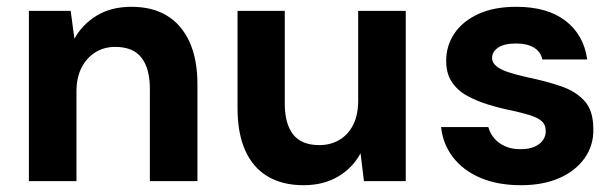

<svg xmlns="http://www.w3.org/2000/svg" viewBox="-20 -533 1813 565"><path d="M65 0V-501H188L199 -419Q222 -461 264.5 -487Q307 -513 367 -513Q429 -513 472 -486.5Q515 -460 538 -409Q561 -358 561 -285V0H421V-272Q421 -331 396.5 -363Q372 -395 319 -395Q286 -395 260.5 -379Q235 -363 220 -334Q205 -305 205 -263V0Z M873 12Q811 12 767.5 -14Q724 -40 701.5 -90.5Q679 -141 679 -215V-501H818V-228Q818 -169 842.5 -137.5Q867 -106 920 -106Q953 -106 979 -121.5Q1005 -137 1019.5 -166Q1034 -195 1034 -237V-501H1174V0H1051L1041 -82Q1018 -39 975 -13.5Q932 12 873 12Z M1513 12Q1444 12 1393 -10Q1342 -32 1312.5 -71Q1283 -110 1278 -159H1417Q1422 -141 1434 -126.5Q1446 -112 1465.5 -103Q1485 -94 1511 -94Q1537 -94 1553.5 -101.5Q1570 -109 1578 -121Q1586 -133 1586 -146Q1586 -166 1574 -176.5Q1562 -187 1539.5 -194Q1517 -201 1485 -208Q1450 -215 1416 -225.5Q1382 -236 1354 -251.5Q1326 -267 1309.5 -292Q1293 -317 1293 -354Q1293 -399 1317.5 -435Q1342 -471 1388 -492Q1434 -513 1499 -513Q1591 -513 1644.5 -471.5Q1698 -430 1708 -358H1576Q1571 -381 1551 -393Q1531 -405 1499 -405Q1464 -405 1446 -393Q1428 -381 1428 -362Q1428 -349 1440.5 -338.5Q1453 -328 1476 -320.5Q1499 -313 1530 -306Q1588 -294 1631.5 -279Q1675 -264 1700.5 -235.5Q1726 -207 1726 -153Q1727 -106 1701 -68.5Q1675 -31 1627 -9.5Q1579 12 1513 12Z"/></svg>

Font: DM Sans 18pt ExtraBold
Style: Regular
Weight: 800
Designer: Colophon Foundry, Jonny Pinhorn
Foundry: Colophon Foundry
Version: Version 4.004;gftools[0.9.30]